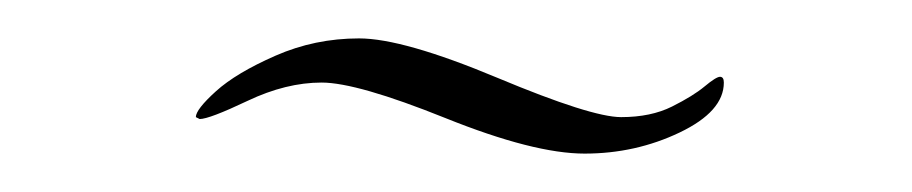

<svg xmlns="http://www.w3.org/2000/svg" viewBox="-20 -146 475 100"><path d="M357 -103Q357 -88 334 -77Q311 -66 284.5 -66Q258 -66 212 -84.5Q166 -103 147.5 -103Q129 -103 109 -93.5Q89 -84 84 -84L82 -85Q82 -89 92.5 -98.5Q103 -108 123.5 -117Q144 -126 167 -126Q190 -126 239 -105.5Q288 -85 303.5 -85Q319 -85 330 -90.5Q341 -96 347 -101Q353 -106 355 -106Q357 -106 357 -103Z"/></svg>

Font: Mr De Haviland
Style: Regular
Weight: 400
Designer: Alejandro Paul
Foundry: Alejandro Paul
Version: Version 1.000